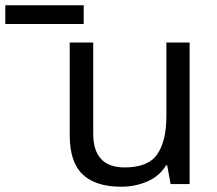

<svg xmlns="http://www.w3.org/2000/svg" viewBox="-185 -697 823 727"><path d="M533 -536V0H461L448 -71H444Q418 -29 372 -9.5Q326 10 274 10Q177 10 128 -36.5Q79 -83 79 -185V-536H168V-191Q168 -63 287 -63Q376 -63 410.5 -113Q445 -163 445 -257V-536ZM-165 -606V-677H132V-606Z"/></svg>

Font: Noto Sans Coptic
Style: Regular
Weight: 400
Designer: Monotype Design Team, Denis Moyogo Jacquerye
Foundry: Monotype Imaging Inc.
Version: Version 2.002; ttfautohint (v1.8.4.7-5d5b)